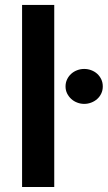

<svg xmlns="http://www.w3.org/2000/svg" viewBox="-20 -747 431 767"><path d="M196.7 -727.3V0H68.2V-727.3ZM241.8 -401.6Q241.8 -416.9 247.9 -429.7Q253.9 -442.5 264.2 -451.9Q274.5 -461.3 288 -466.4Q301.5 -471.6 316.4 -471.6Q331.3 -471.6 344.8 -466.4Q358.3 -461.3 368.4 -452.1Q378.6 -442.8 384.6 -430Q390.6 -417.3 390.6 -401.6Q390.6 -386.4 384.6 -373.6Q378.6 -360.8 368.3 -351.6Q358 -342.3 344.5 -337.2Q331 -332 316.4 -332Q301.8 -332 288.4 -337.2Q274.9 -342.3 264.6 -351.7Q254.3 -361.2 248 -373.9Q241.8 -386.7 241.8 -401.6Z"/></svg>

Font: Inter P Semi Bold
Style: Regular
Weight: 600
Designer: Rasmus Andersson
Foundry: rsms
Version: Version 3.018;git-588b23468